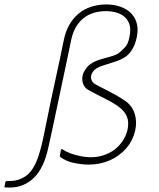

<svg xmlns="http://www.w3.org/2000/svg" viewBox="-87 -732 716 862"><path d="M-42 110Q-58 110 -63 109.5Q-68 109 -67 107Q-66 102 -65 96.5Q-64 91 -63 86Q-62 84 -61 82.5Q-60 81 -58 81Q-43 81 -30 80Q-17 79 -5 75Q30 64 51 37.5Q72 11 86 -32Q100 -75 112 -136Q124 -197 141 -278Q151 -324 161 -370.5Q171 -417 181 -463Q191 -509 200 -555Q208 -592 224.5 -621Q241 -650 265.5 -670.5Q290 -691 322 -701.5Q354 -712 391 -712Q417 -712 440 -706Q463 -700 481.5 -688.5Q500 -677 512.5 -659Q525 -641 529 -617.5Q533 -594 527 -565Q521 -534 507 -511Q493 -488 475 -476Q455 -463 427.5 -454.5Q400 -446 370 -436Q343 -427 331 -411Q319 -395 322 -379Q325 -363 342 -353Q372 -337 407.5 -319Q443 -301 474 -280Q506 -258 517.5 -222Q529 -186 520 -147Q510 -101 479.5 -66Q449 -31 405.5 -12Q362 7 312 7Q281 7 245 -0.5Q209 -8 184 -27Q182 -30 182 -32Q182 -34 183 -39Q184 -44 184.5 -48.5Q185 -53 186 -57Q188 -62 189.5 -62.5Q191 -63 195 -61Q209 -51 231 -43Q253 -35 277 -30.5Q301 -26 319 -26Q351 -26 378 -35Q405 -44 427 -60Q450 -78 464.5 -100.5Q479 -123 485 -147Q493 -184 483 -208Q473 -232 449 -250.5Q425 -269 389.5 -286.5Q354 -304 310 -328Q287 -341 283 -369Q279 -397 299.5 -425Q320 -453 370 -467Q394 -474 415.5 -480Q437 -486 449 -496Q461 -506 474.5 -520Q488 -534 494 -565Q503 -606 490.5 -632Q478 -658 451 -670Q424 -682 389 -682Q327 -682 287 -649.5Q247 -617 233 -555Q225 -515 216.5 -475Q208 -435 199.5 -395Q191 -355 182.5 -314.5Q174 -274 165.5 -234Q157 -194 148.5 -154Q140 -114 131 -74Q111 22 65.5 66Q20 110 -42 110Z"/></svg>

Font: Glory Thin
Style: Italic
Weight: 100
Italic angle: -12°
Designer: Robert Leuschke
Foundry: Robert Leuschke
Version: Version 1.011